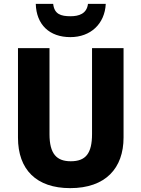

<svg xmlns="http://www.w3.org/2000/svg" viewBox="-20 -963 731 993"><path d="M527 -943H435C429 -892 388 -879 345 -879C294 -879 261 -890 255 -943H165C168 -835 236 -771 344 -771C449 -771 522 -840 527 -943ZM619 -252V-714H456V-270C456 -169 423 -129 346 -129C274 -129 236 -166 236 -269V-714H73V-251C73 -86 168 10 343 10C526 10 619 -93 619 -252Z"/></svg>

Font: Noto Sans Sinhala UI SemiCondensed ExtraBold
Style: Regular
Weight: 800
Width: 4
Designer: Jelle Bosma - Monotype Design Team
Foundry: Monotype Imaging Inc.
Version: Version 2.006